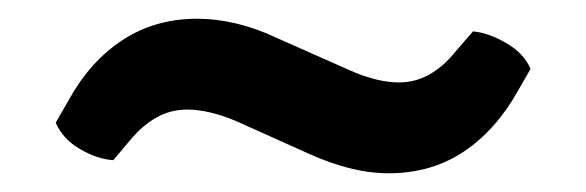

<svg xmlns="http://www.w3.org/2000/svg" viewBox="-20 -396 626 205"><path d="M354.5 -320.5Q383 -308 406 -308Q423.5 -308 438.5 -316.5Q453.5 -325 466 -340.5L485 -362.5Q501.5 -361 520.2 -350.2Q539 -339.5 546.5 -322.5L533 -299Q509.5 -257 475 -234Q440.5 -211 395 -211Q374.5 -211 353 -216.5Q331.5 -222 310.5 -231.5L231.5 -267Q202.5 -279 180 -279Q162 -279 147 -270.5Q132 -262 119.5 -247L101 -225Q84 -226 65.5 -236.8Q47 -247.5 39.5 -265L53 -288.5Q76 -330.5 110.8 -353.2Q145.5 -376 190.5 -376Q211 -376 232.8 -370.8Q254.5 -365.5 275.5 -355.5Z"/></svg>

Font: Signika SC
Style: Regular
Weight: 400
Designer: Anna Giedryś
Foundry: Anna Giedryś
Version: Version 2.000; ttfautohint (v1.8.3) -l 8 -r 50 -G 200 -x 9 -